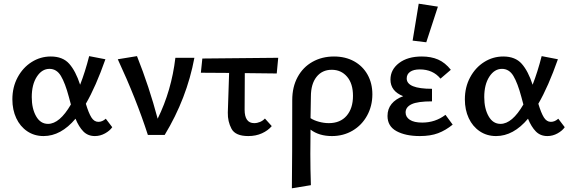

<svg xmlns="http://www.w3.org/2000/svg" viewBox="-20 -731 3088 1040"><path d="M588 -42Q575 -23 549 -8.5Q523 6 494 6Q456 6 431.5 -19Q407 -44 389 -88Q310 6 216 6Q166 6 127.5 -20Q89 -46 68 -91Q47 -136 47 -193Q47 -259 75.5 -312Q104 -365 151.5 -395Q199 -425 255 -425Q320 -425 355 -385.5Q390 -346 414 -272Q441 -341 463 -427L551 -410Q499 -262 445 -169Q460 -119 475 -95Q490 -71 513 -71Q534 -71 553 -88ZM364 -165 353 -206Q333 -281 310 -319.5Q287 -358 248 -358Q207 -358 179.5 -315.5Q152 -273 152 -205Q152 -143 175.5 -101.5Q199 -60 240 -60Q303 -60 364 -165Z M1033 -418Q992 -198 872 0H781Q718 -195 618 -410L722 -427Q788 -261 834 -88Q909 -240 930 -418Z M1306 -335 1305 -137Q1305 -64 1357 -64Q1373 -64 1388.5 -70.5Q1404 -77 1415 -89L1452 -48Q1432 -24 1399 -9Q1366 6 1325 6Q1255 6 1234 -33.5Q1213 -73 1214 -121L1221 -336L1068 -337L1076 -414L1487 -418L1479 -333Z M1997 -220Q1997 -157 1968.5 -105Q1940 -53 1890 -23.5Q1840 6 1778 6Q1708 6 1662 -29Q1661 21 1661 103Q1661 182 1664 272L1561 289Q1563 124 1563 -189Q1563 -260 1592 -313.5Q1621 -367 1672.5 -396Q1724 -425 1789 -425Q1851 -425 1898 -399Q1945 -373 1971 -326.5Q1997 -280 1997 -220ZM1892 -212Q1892 -278 1860 -315.5Q1828 -353 1777 -353Q1725 -353 1694.5 -314.5Q1664 -276 1664 -208L1662 -91Q1680 -79 1707.5 -71.5Q1735 -64 1761 -64Q1823 -64 1857.5 -104Q1892 -144 1892 -212Z M2289 -502 2215 -511 2248 -711 2352 -695ZM2432 -56Q2394 -25 2353 -9.5Q2312 6 2254 6Q2177 6 2128 -20.5Q2079 -47 2079 -103Q2079 -141 2101 -168Q2123 -195 2164 -210Q2095 -237 2095 -300Q2095 -354 2141.5 -389.5Q2188 -425 2265 -425Q2315 -425 2353 -408.5Q2391 -392 2422 -353L2366 -305Q2325 -355 2254 -355Q2220 -355 2201.5 -342Q2183 -329 2183 -306Q2183 -250 2320 -250V-182Q2242 -182 2209.5 -166.5Q2177 -151 2177 -122Q2177 -97 2200 -82Q2223 -67 2267 -67Q2338 -67 2393 -109Z M3039 -42Q3026 -23 3000 -8.5Q2974 6 2945 6Q2907 6 2882.5 -19Q2858 -44 2840 -88Q2761 6 2667 6Q2617 6 2578.5 -20Q2540 -46 2519 -91Q2498 -136 2498 -193Q2498 -259 2526.5 -312Q2555 -365 2602.5 -395Q2650 -425 2706 -425Q2771 -425 2806 -385.5Q2841 -346 2865 -272Q2892 -341 2914 -427L3002 -410Q2950 -262 2896 -169Q2911 -119 2926 -95Q2941 -71 2964 -71Q2985 -71 3004 -88ZM2815 -165 2804 -206Q2784 -281 2761 -319.5Q2738 -358 2699 -358Q2658 -358 2630.5 -315.5Q2603 -273 2603 -205Q2603 -143 2626.5 -101.5Q2650 -60 2691 -60Q2754 -60 2815 -165Z"/></svg>

Font: Ysabeau Infant Semibold
Style: Regular
Weight: 600
Designer: Christian Thalmann (Catharsis Fonts)
Version: Version 0.003